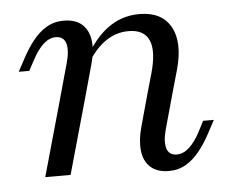

<svg xmlns="http://www.w3.org/2000/svg" viewBox="-40 -471 641 530"><g transform="rotate(-5 281.0 -206.5)"><path d="M367.7 -206.5 383.1 -260.5Q400 -321 386.3 -351.2Q372.6 -381.5 329.8 -381.5Q291.9 -381.5 260.1 -356.9Q228.2 -332.3 200.8 -279.8V-300Q232.3 -363.7 272.6 -394.8Q312.9 -425.8 363.7 -425.8Q425.8 -425.8 450.4 -381.9Q475 -337.9 454 -262.9L437.9 -206.5ZM124.2 -206.5 152.4 -308.1Q162.1 -341.9 156.5 -362.1Q150.8 -382.3 128.2 -382.3Q110.5 -382.3 94.4 -367.7Q78.2 -353.2 63.7 -325.8L47.6 -296H18.5L37.1 -330.6Q51.6 -358.1 68.5 -379.4Q85.5 -400.8 106.5 -413.3Q127.4 -425.8 154 -425.8Q187.1 -425.8 205.2 -409.3Q223.4 -392.7 227 -363.7Q230.6 -334.7 219.4 -296.8L194.4 -206.5ZM66.1 0 124.2 -206.5H194.4L136.3 0ZM409.7 -104.8Q400 -71 405.6 -50.8Q411.3 -30.6 433.9 -30.6Q451.6 -30.6 467.7 -45.2Q483.9 -59.7 498.4 -87.1L513.7 -116.9H543.5L525 -82.3Q510.5 -54.8 493.5 -33.5Q476.6 -12.1 455.6 0.4Q434.7 12.9 408.1 12.9Q375.8 12.9 357.3 -3.6Q338.7 -20.2 335.5 -49.6Q332.3 -79 342.7 -116.1L367.7 -206.5H437.9Z"/></g></svg>

Font: Playfair 5pt SemiExpanded Light Light
Style: Italic
Weight: 300
Italic angle: -15.6°
Version: Version 2.203